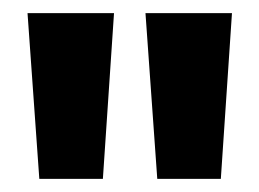

<svg xmlns="http://www.w3.org/2000/svg" viewBox="-20 -733 396 293"><path d="M40 -460 22 -713H154L137 -460ZM220 -460 202 -713H334L317 -460Z"/></svg>

Font: Bricolage Grotesque 48pt Condensed ExtraBold
Style: Bold
Weight: 700
Version: Version 1.000;gftools[0.9.30]